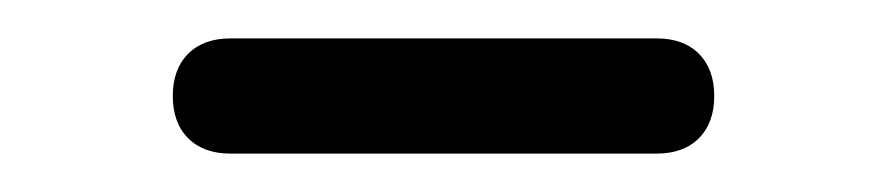

<svg xmlns="http://www.w3.org/2000/svg" viewBox="-20 -304 462 100"><path d="M70 -254Q70 -268 78 -276Q86 -284 100 -284H322Q336 -284 344 -276Q352 -268 352 -254Q352 -240 344 -232Q336 -224 322 -224H100Q86 -224 78 -232Q70 -240 70 -254Z"/></svg>

Font: Higure Gothic
Style: Regular
Weight: 400
Designer: Yoshimichi Ohira
Foundry: Positype
Version: Version 1.000